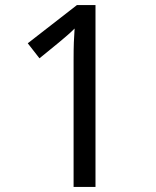

<svg xmlns="http://www.w3.org/2000/svg" viewBox="-20 -734 612 754"><path d="M355 0H269V-499Q269 -542 270 -568Q271 -594 273 -622Q257 -606 244 -595Q231 -584 211 -567L135 -505L89 -564L282 -714H355Z"/></svg>

Font: Noto Sans Masaram Gondi
Style: Regular
Weight: 400
Designer: Ek Type & Mukund Gokhale
Foundry: Ek Type
Version: Version 1.004; ttfautohint (v1.8.4.7-5d5b)